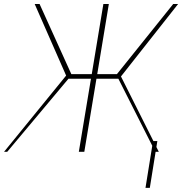

<svg xmlns="http://www.w3.org/2000/svg" viewBox="-40 -747 897 945"><path d="M495.7 -727.3 438.6 -382.1H535.5L812.5 -727.3H836.6L555.4 -370.7L741.5 0H724.4L542.6 -359.4H434.7L375 0H348L407.7 -359.4H296.9L-4.3 0H-19.9L285.5 -375L130.7 -727.3H154.8L311.1 -382.1H411.6L468.8 -727.3ZM734.4 -52.6 697.4 177.6H676.1L713.1 -52.6Z"/></svg>

Font: Inter Thin  BETA
Style: Italic
Weight: 100
Italic angle: -9.39999°
Designer: Rasmus Andersson
Foundry: rsms
Version: Version 3.011;git-f93a4a705